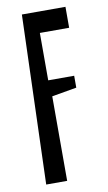

<svg xmlns="http://www.w3.org/2000/svg" viewBox="-83 -752 446 794"><g transform="rotate(-10 140.5 -355.0)"><path d="M45 0 68 -710H251V-622H128V-423H237V-373L133 -355V0Z"/></g></svg>

Font: Bahiana
Style: Regular
Weight: 400
Designer: Pablo Cosgaya & Dani Raskovsky
Foundry: Pablo Cosgaya & Dani Raskovsky
Version: Version 1.005